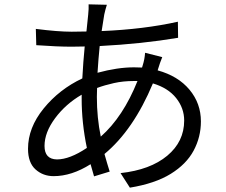

<svg xmlns="http://www.w3.org/2000/svg" viewBox="-20 -814 1040 884"><path d="M613 -441H596Q547 -441 504.5 -431.5Q462 -422 427 -409L426 -368Q426 -272 444 -185Q547 -276 613 -441ZM727 -551Q716 -524 707 -494L706 -490Q800 -464 852.5 -401Q905 -338 905 -255Q905 -183 871.5 -120.5Q838 -58 766 -13.5Q694 31 578 50L535 -17Q672 -32 750 -97Q828 -162 828 -259Q828 -316 791 -362.5Q754 -409 684 -430Q594 -215 461 -105Q473 -62 485 -24L413 -2L397 -58Q310 -3 227 -3Q178 -3 143.5 -34Q109 -65 109 -129Q109 -226 181 -314.5Q253 -403 359 -453Q363 -529 370 -600L309 -599Q245 -599 147 -606L145 -681Q246 -668 310 -668L378 -669L386 -746Q389 -775 388 -794L472 -792Q465 -770 460 -747L448 -671Q642 -679 799 -714L800 -640Q633 -612 439 -602Q433 -543 429 -479Q521 -504 597 -504L634 -503L637 -513Q646 -541 648 -571ZM356 -378Q282 -335 233.5 -269.5Q185 -204 185 -142Q185 -81 242 -80Q301 -80 380 -133Q356 -248 356 -360Z"/></svg>

Font: Gothic Nguyen
Style: Regular
Weight: 400
Designer: MORI Takayuki
Version: Version 1.220;July 21, 2023;FontCreator 14.0.0.2814 64-bit